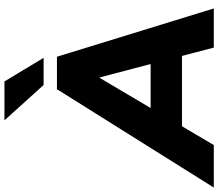

<svg xmlns="http://www.w3.org/2000/svg" viewBox="-139 -902 981 863"><g transform="rotate(-90 351.5 -470.5)"><path d="M-60 0 382 -705H528L745 0H569L522 -180L573 -143H173L235 -176L131 0ZM433 -513 278 -251 256 -284H536L505 -247L435 -513ZM401 -765 242 -941H417L523 -765Z"/></g></svg>

Font: Nunito Sans 12pt ExtraLight 12pt Black
Style: Italic
Weight: 900
Italic angle: -9°
Version: Version 3.101;gftools[0.9.27]